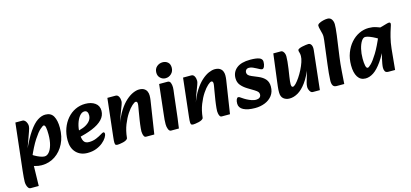

<svg xmlns="http://www.w3.org/2000/svg" viewBox="-72 -1254 4336 2024"><g transform="rotate(-15 2095.5 -242.0)"><path d="M238 16Q203 16 164.5 4.5Q126 -7 93 -22L136 -141Q156 -122 185 -105Q214 -88 243 -77Q272 -66 292 -66Q319 -66 341.5 -92Q364 -118 377.5 -166Q391 -214 391 -279Q391 -327 385.5 -355.5Q380 -384 365 -384Q356 -384 326 -358Q296 -332 252.5 -265.5Q209 -199 158 -80L127 -166Q184 -293 233 -363Q282 -433 326 -461.5Q370 -490 411 -490Q473 -490 499 -443Q525 -396 525 -317Q525 -220 487.5 -145Q450 -70 385.5 -27Q321 16 238 16ZM64 219Q48 219 38 205.5Q28 192 23.5 173.5Q19 155 19 140Q19 120 21.5 91.5Q24 63 28 23L86 -491H163Q179 -491 190.5 -479Q202 -467 208 -450.5Q214 -434 214 -419Q214 -400 200 -362Q186 -324 166 -267L139 -191H180L165 -56L157 -43L151 219Z M740 16Q663 16 616 -32.5Q569 -81 569 -166Q569 -237 590.5 -296Q612 -355 650 -399Q688 -443 738.5 -467Q789 -491 847 -491Q912 -491 953.5 -461.5Q995 -432 995 -377Q995 -323 956 -282Q917 -241 846 -211.5Q775 -182 680 -162L667 -229Q717 -235 759.5 -251.5Q802 -268 828.5 -295.5Q855 -323 857 -360Q858 -385 848.5 -400.5Q839 -416 818 -416Q790 -416 765.5 -386.5Q741 -357 726 -309Q711 -261 711 -206Q711 -148 726.5 -119.5Q742 -91 784 -91Q827 -91 864 -106.5Q901 -122 926 -138Q934 -143 941.5 -147Q949 -151 954 -151Q960 -151 964 -146Q968 -141 968 -134Q968 -116 952.5 -91Q937 -66 907.5 -41.5Q878 -17 836 -0.5Q794 16 740 16Z M1379 10Q1364 10 1357 -3Q1350 -16 1347.5 -32Q1345 -48 1345 -56Q1345 -70 1347 -89.5Q1349 -109 1351.5 -130.5Q1354 -152 1357 -170L1374 -274Q1377 -294 1381 -314Q1385 -334 1385 -350Q1385 -362 1380 -368Q1375 -374 1367 -374Q1354 -374 1326.5 -349.5Q1299 -325 1268.5 -279.5Q1238 -234 1213 -171Q1188 -108 1180 -30L1145 -182Q1175 -269 1213 -328Q1251 -387 1291 -422.5Q1331 -458 1368 -474Q1405 -490 1434 -490Q1468 -490 1488.5 -477.5Q1509 -465 1518 -444.5Q1527 -424 1527 -401Q1527 -375 1523.5 -352Q1520 -329 1516 -303L1468 10ZM1068 14Q1055 14 1047.5 9.5Q1040 5 1039 -14Q1038 -33 1043 -75L1090 -491H1179Q1202 -491 1213.5 -469Q1225 -447 1225 -419Q1225 -406 1215 -378.5Q1205 -351 1193 -320.5Q1181 -290 1173 -267L1147 -185L1196 -191L1180 -30Q1179 -18 1164 -9Q1149 0 1128.5 5Q1108 10 1091 12Q1074 14 1068 14Z M1649 16Q1631 16 1621 -9Q1611 -34 1611 -63Q1611 -91 1613 -113.5Q1615 -136 1619 -170L1655 -491H1746Q1770 -491 1778.5 -469Q1787 -447 1787 -419Q1787 -405 1785 -389.5Q1783 -374 1779 -342L1760 -179Q1755 -129 1750 -94Q1745 -59 1741.5 -33Q1738 -7 1735 16ZM1737 -532Q1705 -532 1681 -554.5Q1657 -577 1657 -613Q1657 -655 1684.5 -679Q1712 -703 1749 -703Q1782 -703 1805 -683Q1828 -663 1828 -624Q1828 -584 1801 -558Q1774 -532 1737 -532Z M2205 10Q2190 10 2183 -3Q2176 -16 2173.5 -32Q2171 -48 2171 -56Q2171 -70 2173 -89.5Q2175 -109 2177.5 -130.5Q2180 -152 2183 -170L2200 -274Q2203 -294 2207 -314Q2211 -334 2211 -350Q2211 -362 2206 -368Q2201 -374 2193 -374Q2180 -374 2152.5 -349.5Q2125 -325 2094.5 -279.5Q2064 -234 2039 -171Q2014 -108 2006 -30L1971 -182Q2001 -269 2039 -328Q2077 -387 2117 -422.5Q2157 -458 2194 -474Q2231 -490 2260 -490Q2294 -490 2314.5 -477.5Q2335 -465 2344 -444.5Q2353 -424 2353 -401Q2353 -375 2349.5 -352Q2346 -329 2342 -303L2294 10ZM1894 14Q1881 14 1873.5 9.5Q1866 5 1865 -14Q1864 -33 1869 -75L1916 -491H2005Q2028 -491 2039.5 -469Q2051 -447 2051 -419Q2051 -406 2041 -378.5Q2031 -351 2019 -320.5Q2007 -290 1999 -267L1973 -185L2022 -191L2006 -30Q2005 -18 1990 -9Q1975 0 1954.5 5Q1934 10 1917 12Q1900 14 1894 14Z M2569 16Q2488 16 2442 -8Q2396 -32 2396 -78Q2396 -106 2404 -123.5Q2412 -141 2423 -141Q2431 -141 2438.5 -137Q2446 -133 2461 -122Q2479 -109 2503.5 -96Q2528 -83 2553.5 -74.5Q2579 -66 2599 -66Q2624 -66 2639 -77.5Q2654 -89 2654 -111Q2654 -127 2644.5 -138.5Q2635 -150 2611 -165L2540 -208Q2498 -234 2473 -265Q2448 -296 2448 -341Q2448 -408 2498 -449Q2548 -490 2648 -490Q2712 -490 2745.5 -477.5Q2779 -465 2779 -433Q2779 -404 2769.5 -382Q2760 -360 2744 -360Q2739 -360 2732 -363Q2725 -366 2719 -369Q2709 -374 2691 -384Q2673 -394 2653 -402.5Q2633 -411 2614 -411Q2593 -411 2582 -399.5Q2571 -388 2571 -372Q2571 -356 2580.5 -344Q2590 -332 2618 -320L2685 -292Q2735 -271 2760.5 -240Q2786 -209 2786 -161Q2786 -103 2756 -63.5Q2726 -24 2676.5 -4Q2627 16 2569 16Z M2945 13Q2906 13 2879.5 -9Q2853 -31 2853 -78Q2853 -93 2853.5 -107Q2854 -121 2856.5 -140.5Q2859 -160 2863 -193L2901 -491H2984Q3001 -491 3013.5 -471.5Q3026 -452 3026 -424Q3026 -403 3023 -369Q3020 -335 3014 -294L3001 -209Q2997 -181 2995 -162.5Q2993 -144 2993 -130Q2993 -117 2996.5 -107.5Q3000 -98 3010 -98Q3023 -98 3043.5 -119Q3064 -140 3087 -174Q3110 -208 3130 -247.5Q3150 -287 3162.5 -324.5Q3175 -362 3175 -390Q3175 -413 3169.5 -428.5Q3164 -444 3165 -454Q3165 -463 3179.5 -470Q3194 -477 3214.5 -481.5Q3235 -486 3254.5 -488.5Q3274 -491 3283 -491Q3303 -491 3314.5 -471Q3326 -451 3322 -414L3275 10H3197Q3184 10 3174.5 -1Q3165 -12 3159.5 -27.5Q3154 -43 3154 -55Q3154 -78 3161.5 -105Q3169 -132 3182 -174Q3195 -216 3213 -282V-265Q3174 -163 3129 -102Q3084 -41 3037.5 -14Q2991 13 2945 13Z M3458 14Q3428 14 3417 -5.5Q3406 -25 3407 -59Q3408 -93 3412.5 -140Q3417 -187 3423 -233L3455 -487Q3461 -527 3455 -556Q3449 -585 3442 -608Q3435 -631 3435 -650Q3435 -663 3453.5 -673.5Q3472 -684 3498 -690.5Q3524 -697 3546 -697Q3577 -697 3592 -673.5Q3607 -650 3607 -620Q3607 -608 3605 -576Q3603 -544 3597 -503L3565 -273Q3555 -201 3550 -127Q3545 -53 3540 14Z M3774 16Q3718 16 3689 -30Q3660 -76 3660 -157Q3660 -230 3683 -291Q3706 -352 3745 -396.5Q3784 -441 3834.5 -465.5Q3885 -490 3940 -490Q3983 -490 4018.5 -478.5Q4054 -467 4079 -455L4050 -331Q4024 -349 3991.5 -367Q3959 -385 3929.5 -396.5Q3900 -408 3881 -408Q3858 -408 3838.5 -377.5Q3819 -347 3807.5 -298.5Q3796 -250 3796 -195Q3796 -147 3802.5 -117Q3809 -87 3824 -87Q3835 -87 3863 -114.5Q3891 -142 3932.5 -209Q3974 -276 4023 -394L4058 -301Q4004 -181 3955 -111.5Q3906 -42 3861.5 -13Q3817 16 3774 16ZM4024 10Q3996 10 3987 -6Q3978 -22 3978 -44Q3978 -61 3982.5 -87.5Q3987 -114 3994 -145Q4001 -176 4009 -204L4031 -279L3999 -305L4023 -456Q4055 -461 4083 -469Q4111 -477 4131.5 -483Q4152 -489 4162 -489Q4178 -489 4178 -472Q4178 -464 4165.5 -428Q4153 -392 4139 -337Q4125 -282 4118 -216L4096 10Z"/></g></svg>

Font: Alkatra SemiBold
Style: Regular
Weight: 600
Designer: Suman Bhandary
Version: Version 1.100;gftools[0.9.22]